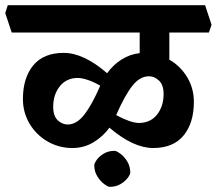

<svg xmlns="http://www.w3.org/2000/svg" viewBox="-45 -661 832 737"><path d="M605 -432.1Q647.9 -407.2 673.6 -364.5Q699.2 -321.8 699.2 -270Q699.2 -189 659.7 -140.9Q620.1 -92.8 543 -92.8Q466.8 -92.8 375 -170.9Q351.1 -137.7 314.5 -115.2Q277.8 -92.8 232.9 -92.8Q181.2 -92.8 137.7 -117.9Q94.2 -143.1 68.6 -186Q43 -229 43 -280.8Q43 -361.8 82.5 -409.9Q122.1 -458 199.2 -458Q276.4 -458 366.2 -379.9Q389.2 -412.1 421.6 -432.6Q454.1 -453.1 491.2 -457V-536.1H0L-24.9 -610.8L-15.1 -641.1H742.2L767.1 -565.9L756.8 -536.1H605ZM583 -299.8Q583 -335 565.4 -351.6Q547.9 -368.2 526.9 -368.2Q491.7 -368.2 462.9 -331.5Q434.1 -294.9 400.9 -219.2Q456.1 -189.5 487.8 -189Q532.2 -189 557.6 -220.9Q583 -252.9 583 -299.8ZM339.8 -332Q315.9 -346.2 292.5 -354Q269 -361.8 253.9 -361.8Q210 -361.8 184.6 -329.8Q159.2 -297.9 159.2 -251Q159.2 -215.8 176.5 -199.5Q193.8 -183.1 214.8 -183.1Q249 -183.1 278.6 -220.9Q308.1 -258.8 339.8 -332ZM455.1 2Q455.1 8.8 445.1 22Q435.1 35.2 417.5 45.7Q399.9 56.2 376 56.2Q369.1 56.2 354.5 45.2Q339.8 34.2 328.4 15.6Q316.9 -2.9 316.9 -26.9Q316.9 -33.7 326.4 -47.4Q335.9 -61 353.5 -71.5Q371.1 -82 395 -82Q401.9 -82 417 -71Q432.1 -60.1 443.6 -41Q455.1 -22 455.1 2Z"/></svg>

Font: Sura
Style: Bold
Weight: 700
Designer: Carolina Giovagnoli
Foundry: Huerta Tipografica
Version: Version 1.002;PS 001.002;hotconv 1.0.70;makeotf.lib2.5.58329